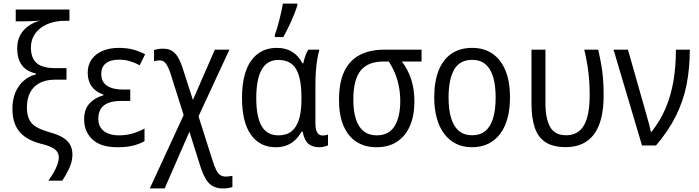

<svg xmlns="http://www.w3.org/2000/svg" viewBox="-20 -813 3909 1073"><path d="M49.3 -205.1Q49.3 -254.9 65.4 -294.4Q81.5 -334 111.1 -360.6Q140.6 -387.2 181.2 -397.5V-401.9Q147.5 -409.2 124 -426.8Q100.6 -444.3 88.4 -473.1Q76.2 -502 76.2 -543.9Q76.2 -586.4 93.3 -617.2Q110.4 -647.9 139.4 -668.2Q168.5 -688.5 203.6 -698.2Q190.4 -696.8 174.8 -695.8Q159.2 -694.8 142.3 -694.3Q125.5 -693.8 108.4 -693.8H67.9V-759.8H368.2V-696.8H342.8Q305.2 -696.8 270.8 -687.3Q236.3 -677.7 210 -658.7Q183.6 -639.6 168.2 -611.6Q152.8 -583.5 152.8 -546.9Q152.8 -488.3 185.1 -460.2Q217.3 -432.1 291 -432.1H351.6V-367.7H287.1Q236.8 -367.7 201.9 -349.4Q167 -331.1 148.7 -296.6Q130.4 -262.2 130.4 -213.4Q130.4 -168.5 145 -141.8Q159.7 -115.2 189.2 -99.9Q218.8 -84.5 262.7 -72.3Q306.2 -60.1 333 -43.2Q359.9 -26.4 372.3 -3.2Q384.8 20 384.8 51.3Q384.8 88.9 366.9 127.2Q349.1 165.5 327.6 196.8H250Q266.6 174.3 280 150.9Q293.5 127.4 301 105.7Q308.6 84 308.6 67.4Q308.6 49.8 300.3 36.4Q292 22.9 270.3 11.5Q248.5 0 208 -9.8Q154.3 -23.9 119.1 -48.8Q84 -73.7 66.7 -112.5Q49.3 -151.4 49.3 -205.1Z M708 -312.5V-249H656.7Q613.8 -249 585.4 -237.8Q557.1 -226.6 543.2 -204.3Q529.3 -182.1 529.3 -149.9Q529.3 -117.7 544.2 -97.2Q559.1 -76.7 585.2 -66.7Q611.3 -56.6 645 -56.6Q687 -56.6 722.9 -67.6Q758.8 -78.6 787.6 -94.7V-23.9Q759.8 -8.3 723.9 0.7Q688 9.8 637.2 9.8Q542 9.8 496.1 -34.2Q450.2 -78.1 450.2 -146Q450.2 -202.1 480.2 -234.9Q510.3 -267.6 557.6 -280.3V-284.7Q515.6 -298.8 492.9 -329.6Q470.2 -360.4 470.2 -406.7Q470.2 -450.2 492.2 -481.2Q514.2 -512.2 553.5 -528.8Q592.8 -545.4 643.6 -545.4Q687 -545.4 721.9 -536.6Q756.8 -527.8 791 -509.8L760.7 -448.2Q734.9 -462.4 706.8 -470.9Q678.7 -479.5 645.5 -479.5Q596.2 -479.5 571 -458.7Q545.9 -438 545.9 -400.9Q545.9 -355.5 577.9 -334Q609.9 -312.5 667.5 -312.5Z M892.6 -541Q921.9 -541 941.9 -528.3Q961.9 -515.6 976.6 -489.7Q991.2 -463.9 1003.4 -423.8L1058.1 -254.4L1180.7 -535.6H1262.2L1089.4 -163.1L1168 84.5Q1178.7 117.2 1188.2 136.7Q1197.8 156.2 1210.4 165Q1223.1 173.8 1242.2 173.8Q1252.9 173.8 1262 172.4Q1271 170.9 1278.8 169.4V232.4Q1268.6 235.4 1256.1 237.8Q1243.7 240.2 1226.6 240.2Q1191.9 240.2 1168.2 226.6Q1144.5 212.9 1128.4 184.6Q1112.3 156.2 1098.6 113.3L1038.6 -77.1L900.4 239.7H817.4L1006.3 -169.9L935.1 -395.5Q922.4 -435.1 908.7 -455.3Q895 -475.6 872.6 -475.6Q863.3 -475.6 855 -474.1Q846.7 -472.7 840.8 -470.2V-533.7Q850.1 -536.6 863 -538.8Q876 -541 892.6 -541Z M1536.1 -56.6Q1581.5 -56.6 1609.6 -79.3Q1637.7 -102.1 1651.1 -146.5Q1664.6 -190.9 1664.6 -256.3V-271Q1664.6 -375 1635 -426.5Q1605.5 -478 1535.2 -478Q1472.2 -478 1442.1 -423.3Q1412.1 -368.7 1412.1 -265.1Q1412.1 -159.2 1442.4 -107.9Q1472.7 -56.6 1536.1 -56.6ZM1520 9.8Q1432.6 9.8 1382.6 -59.8Q1332.5 -129.4 1332.5 -266.1Q1332.5 -403.3 1383.8 -474.4Q1435.1 -545.4 1526.9 -545.4Q1577.6 -545.4 1612.5 -523.7Q1647.5 -502 1669.9 -459.5H1675.3Q1678.7 -478.5 1686 -499.5Q1693.4 -520.5 1703.1 -535.6H1765.1Q1758.3 -514.2 1753.2 -482.7Q1748 -451.2 1745.4 -414.6Q1742.7 -377.9 1742.7 -339.8V-123.5Q1742.7 -87.4 1753.4 -71.5Q1764.2 -55.7 1782.2 -55.7Q1790.5 -55.7 1798.8 -57.1Q1807.1 -58.6 1813 -61V-1Q1808.6 2 1800.5 4.2Q1792.5 6.3 1783.2 8.1Q1773.9 9.8 1764.6 9.8Q1725.6 9.8 1702.9 -9.8Q1680.2 -29.3 1671.4 -77.6H1665.5Q1651.4 -52.2 1631.6 -32.5Q1611.8 -12.7 1584.2 -1.5Q1556.6 9.8 1520 9.8ZM1516.1 -606V-618.7Q1522 -633.8 1528.8 -656.5Q1535.6 -679.2 1542 -704.8Q1548.3 -730.5 1553.5 -753.9Q1558.6 -777.3 1561 -793H1641.6V-782.2Q1634.3 -758.8 1621.6 -727.5Q1608.9 -696.3 1593.5 -664.3Q1578.1 -632.3 1563.5 -606Z M2295.9 -245.6Q2295.9 -167.5 2271.2 -110.1Q2246.6 -52.7 2199.5 -21.5Q2152.3 9.8 2084 9.8Q2018.6 9.8 1971.4 -21Q1924.3 -51.8 1899.4 -110.8Q1874.5 -169.9 1874.5 -254.9Q1874.5 -351.6 1903.8 -413.6Q1933.1 -475.6 1990.2 -505.6Q2047.4 -535.6 2129.4 -535.6H2335.9V-469.2H2225.6Q2258.8 -427.2 2277.3 -371.6Q2295.9 -315.9 2295.9 -245.6ZM1954.6 -256.3Q1954.6 -193.4 1968.5 -148.7Q1982.4 -104 2011.7 -80.3Q2041 -56.6 2085.4 -56.6Q2152.8 -56.6 2184.8 -107.7Q2216.8 -158.7 2216.8 -248Q2216.8 -290 2209.5 -328.4Q2202.1 -366.7 2188 -401.9Q2173.8 -437 2152.8 -469.2H2123.5Q2036.6 -469.2 1995.6 -418.7Q1954.6 -368.2 1954.6 -256.3Z M2830.1 -268.6Q2830.1 -204.1 2816.2 -152.6Q2802.2 -101.1 2775.1 -64.9Q2748 -28.8 2708.3 -9.5Q2668.5 9.8 2616.7 9.8Q2567.9 9.8 2529.1 -9.5Q2490.2 -28.8 2462.9 -64.7Q2435.5 -100.6 2421.1 -152.3Q2406.7 -204.1 2406.7 -268.6Q2406.7 -356.9 2431.2 -418.7Q2455.6 -480.5 2502.9 -512.9Q2550.3 -545.4 2619.1 -545.4Q2684.6 -545.4 2731.7 -513.4Q2778.8 -481.4 2804.4 -419.7Q2830.1 -357.9 2830.1 -268.6ZM2486.8 -268.6Q2486.8 -201.7 2500.7 -154.3Q2514.6 -106.9 2543.9 -82Q2573.2 -57.1 2618.7 -57.1Q2664.1 -57.1 2693.1 -81.8Q2722.2 -106.4 2736.1 -153.6Q2750 -200.7 2750 -268.6Q2750 -335.4 2736.1 -382.3Q2722.2 -429.2 2693.1 -453.9Q2664.1 -478.5 2618.2 -478.5Q2549.8 -478.5 2518.3 -424.3Q2486.8 -370.1 2486.8 -268.6Z M3141.6 9.3Q3069.3 8.8 3027.6 -19Q2985.8 -46.9 2968 -101.3Q2950.2 -155.8 2950.2 -234.9V-535.6H3028.3V-233.4Q3028.3 -150.9 3054.2 -104Q3080.1 -57.1 3144 -57.1Q3210.9 -57.1 3243.2 -112.3Q3275.4 -167.5 3275.4 -281.7Q3275.4 -350.6 3268.1 -410.6Q3260.7 -470.7 3245.1 -535.6H3323.2Q3333.5 -489.3 3340.3 -450.4Q3347.2 -411.6 3350.3 -371.3Q3353.5 -331.1 3353.5 -280.8Q3353.5 -134.3 3299.6 -62.5Q3245.6 9.3 3141.6 9.3Z M3408.7 -535.6H3489.3L3580.6 -214.4Q3586.9 -191.9 3594.2 -166.3Q3601.6 -140.6 3607.9 -116.9Q3614.3 -93.3 3617.2 -76.2H3621.1Q3670.4 -138.7 3700.2 -209.2Q3730 -279.8 3743.7 -360.6Q3757.3 -441.4 3757.3 -535.6H3835Q3835 -430.2 3816.7 -338.6Q3798.3 -247.1 3756.8 -164.1Q3715.3 -81.1 3646 0H3567.9Z"/></svg>

Font: Open Sans SemiCondensed
Style: Regular
Weight: 400
Width: 4
Designer: Monotype Design Team
Foundry: Monotype Imaging Inc.
Version: Version 3.000